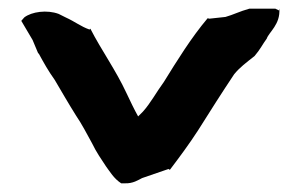

<svg xmlns="http://www.w3.org/2000/svg" viewBox="-20 -440 699 442"><path d="M29 -392 55 -348 68 -317H69C81 -295 91 -277 106 -256C122 -229 138 -201 155 -174C168 -155 180 -132 192 -110C201 -91 214 -72 224 -57C233 -45 242 -29 259 -18H267C286 -17 299 -26 307 -30L368 -51L371 -49C393 -78 416 -109 436 -140C463 -183 491 -227 519 -269C532 -285 547 -296 566 -311C579 -326 585 -339 594 -351C599 -366 626 -384 623 -420L622 -416L614 -420H554C532 -414 517 -406 499 -401L462 -397L458 -398C420 -353 388 -301 357 -251C340 -228 327 -203 309 -183L298 -172C289 -188 280 -207 271 -226C247 -278 213 -325 188 -374L186 -372C166 -379 153 -390 131 -400L115 -408C88 -418 53 -413 36 -400Z"/></svg>

Font: Hussar Pisanka
Style: Bd
Weight: 700
Designer: Robert Jablonski
Foundry: Cannot Into Space Fonts
Version: Version 1.070